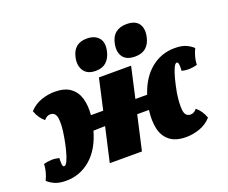

<svg xmlns="http://www.w3.org/2000/svg" viewBox="-141 -857 1236 1043"><g transform="rotate(-20 477.0 -335.0)"><path d="M78 9Q38 9 12.5 -2.5Q-13 -14 -28 -29Q-6 -75 -5 -118Q17 -124 38.5 -125Q60 -126 84 -120Q83 -98 84.5 -83.5Q86 -69 94 -69Q104 -69 114 -91Q124 -113 133 -148Q142 -183 148 -220Q159 -282 154.5 -321Q150 -360 118 -360Q98 -360 82 -340Q51 -365 36 -408Q65 -440 104.5 -453.5Q144 -467 182 -467Q240 -467 273 -442.5Q306 -418 318 -376Q330 -334 325 -280H396L436 -458H622L582 -280H650Q680 -371 739.5 -419Q799 -467 876 -467Q917 -467 942 -455.5Q967 -444 982 -429Q960 -383 959 -340Q937 -334 915.5 -333Q894 -332 870 -338Q872 -360 870 -374.5Q868 -389 860 -389Q851 -389 841 -367Q831 -345 822 -310.5Q813 -276 806 -238Q796 -177 800 -137.5Q804 -98 836 -98Q856 -98 872 -118Q903 -93 918 -50Q889 -18 849.5 -4.5Q810 9 772 9Q711 9 677 -18.5Q643 -46 633 -93Q623 -140 631 -199Q613 -199 596 -199Q579 -199 563 -199L518 0H332L377 -198Q340 -197 309 -196Q281 -96 219.5 -43.5Q158 9 78 9ZM661 -497Q612 -497 591.5 -524.5Q571 -552 579 -598Q587 -640 611.5 -659.5Q636 -679 675 -679Q725 -679 745 -651Q765 -623 755 -576Q738 -497 661 -497ZM433 -497Q385 -497 364.5 -527.5Q344 -558 354 -604Q370 -679 445 -679Q491 -679 514 -652Q537 -625 525 -574Q516 -537 493.5 -517Q471 -497 433 -497Z"/></g></svg>

Font: Vollkorn Black
Style: Italic
Weight: 900
Italic angle: -11°
Designer: Friedrich Althausen
Foundry: Friedrich Althausen
Version: Version 5.000; ttfautohint (v1.8.3)